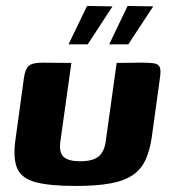

<svg xmlns="http://www.w3.org/2000/svg" viewBox="-20 -606 564 632"><path d="M215 -399 178.7 -140.3Q173.8 -104 189.5 -89.6Q205.1 -75.2 244.2 -75.2Q285.4 -75.2 304.3 -90.8Q323.2 -106.3 327.8 -139.2L364 -399Q365 -399 377.2 -399Q389.4 -399 405.2 -399.3Q421 -399.7 434.2 -399.7Q447.4 -399.7 450.4 -399.7Q473.6 -399.7 487.3 -397.5Q501 -395.3 505.7 -385.3Q510.3 -375.2 506.5 -349.7L479.8 -156.1Q473.4 -111.4 459.3 -80.4Q445.2 -49.4 417.8 -30.3Q390.5 -11.2 344.9 -2.6Q299.4 6.1 229.8 6.1Q142.9 6.1 96.9 -6.4Q50.9 -18.9 36.6 -51.8Q22.4 -84.8 30.7 -144.8L58.8 -349.7Q62.9 -378.9 74.7 -389.3Q86.5 -399.7 119.6 -399.7Q144 -399.7 167.3 -399.3Q190.6 -399 215 -399ZM339.4 -460 400 -586.4 484.4 -585 402.3 -460ZM205.6 -460 266.5 -586.4 350.3 -585 268.7 -460Z"/></svg>

Font: Genos Thin
Style: Italic
Weight: 100
Italic angle: -8°
Designer: Robert E. Leuschke
Foundry: Robert E. Leuschke
Version: Version 1.010